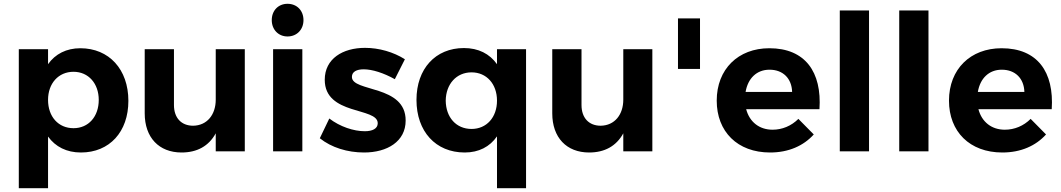

<svg xmlns="http://www.w3.org/2000/svg" viewBox="-20 -797 5586 1011"><path d="M403 -543C330 -543 271 -513 233 -459V-538H79V194H233V-78C272 -24 331 6 406 6C557 6 656 -103 656 -266C656 -432 554 -543 403 -543ZM367 -122C288 -122 233 -182 233 -271C233 -358 288 -419 367 -419C446 -419 500 -357 500 -271C500 -183 446 -122 367 -122Z M1116 -538V-272C1116 -194 1071 -136 997 -135C935 -135 896 -176 896 -244V-538H742V-200C742 -73 817 6 936 6C1017 6 1079 -27 1116 -95V0H1269V-538Z M1494 -777C1446 -777 1411 -742 1411 -691C1411 -641 1446 -605 1494 -605C1543 -605 1578 -641 1578 -691C1578 -742 1543 -777 1494 -777ZM1418 -538V0H1572V-538Z M2059 -380 2112 -485C2052 -523 1976 -545 1902 -545C1785 -545 1690 -488 1690 -377C1690 -188 1969 -234 1969 -148C1969 -119 1940 -106 1901 -106C1842 -106 1770 -130 1714 -173L1664 -69C1725 -20 1810 6 1897 6C2019 6 2116 -52 2116 -162C2117 -352 1833 -311 1833 -392C1833 -420 1859 -432 1895 -432C1940 -432 2000 -413 2059 -380Z M2597 -538V-459C2558 -514 2499 -544 2423 -544C2273 -544 2173 -435 2173 -271C2173 -105 2274 6 2427 6C2501 6 2559 -24 2597 -79V194H2750V-538ZM2463 -118C2382 -118 2328 -179 2327 -267C2328 -354 2383 -416 2463 -416C2542 -416 2597 -355 2597 -267C2597 -179 2542 -118 2463 -118Z M3262 -538V-272C3262 -194 3217 -136 3143 -135C3081 -135 3042 -176 3042 -244V-538H2888V-200C2888 -73 2963 6 3082 6C3163 6 3225 -27 3262 -95V0H3415V-538Z M3550 -700V-434H3666V-700Z M4031 -543C3867 -543 3754 -433 3754 -267C3754 -104 3863 6 4035 6C4132 6 4211 -29 4265 -89L4184 -171C4147 -134 4099 -114 4048 -114C3979 -114 3927 -154 3909 -222H4295C4308 -418 4220 -543 4031 -543ZM3906 -313C3918 -384 3964 -430 4032 -430C4103 -430 4149 -384 4151 -313Z M4402 -742V0H4556V-742Z M4715 -742V0H4869V-742Z M5254 -543C5090 -543 4977 -433 4977 -267C4977 -104 5086 6 5258 6C5355 6 5434 -29 5488 -89L5407 -171C5370 -134 5322 -114 5271 -114C5202 -114 5150 -154 5132 -222H5518C5531 -418 5443 -543 5254 -543ZM5129 -313C5141 -384 5187 -430 5255 -430C5326 -430 5372 -384 5374 -313Z"/></svg>

Font: Juman SemiBold
Style: Regular
Weight: 600
Designer: Bandar Raffah (Arabic) Julieta Ulanovsky (Latin)
Foundry: Caramella
Version: Version 5.022;PS 005.022;hotconv 1.0.88;makeotf.lib2.5.64775